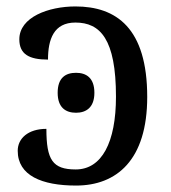

<svg xmlns="http://www.w3.org/2000/svg" viewBox="-20 -566 532 596"><path d="M216 10C342 10 437 -69 437 -265C437 -479 341 -546 214 -546C131 -546 40 -513 40 -444C40 -398 70 -381 129 -381C129 -444 147 -496 214 -496C291 -496 340 -445 340 -266C340 -124 296 -40 215 -40C143 -40 124 -70 124 -166C67 -166 35 -136 35 -98C35 -21 110 10 216 10ZM216 -216C247 -216 273 -232 273 -278C273 -325 247 -340 216 -340C184 -340 159 -325 159 -278C159 -232 184 -216 216 -216Z"/></svg>

Font: Noto Serif Thai
Style: Regular
Weight: 400
Designer: Monotype Design Team
Foundry: Monotype Imaging Inc.
Version: Version 1.901